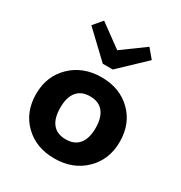

<svg xmlns="http://www.w3.org/2000/svg" viewBox="-181 -892 975 1035"><g transform="rotate(30 307.0 -374.0)"><path d="M567 -239Q567 -128 493.5 -56.5Q420 15 305 15Q191 15 119 -55.5Q47 -126 47 -238Q47 -349 121 -420.5Q195 -492 309 -492Q423 -492 495 -421.5Q567 -351 567 -239ZM197 -239Q197 -173 225 -139Q253 -105 307 -105Q361 -105 389 -139Q417 -173 417 -238Q417 -303 389 -337.5Q361 -372 307 -372Q253 -372 225 -338Q197 -304 197 -239ZM449 -763 496 -707 339 -558H277L120 -707L167 -763L308 -660Z"/></g></svg>

Font: Intel One Mono
Style: Bold
Weight: 700
Monospace: yes
Designer: Fred Shallcrass
Foundry: Frere-Jones Type LLC
Version: Version 1.400;hotconv 1.1.0;makeotfexe 2.6.0;FJTRelease1.4